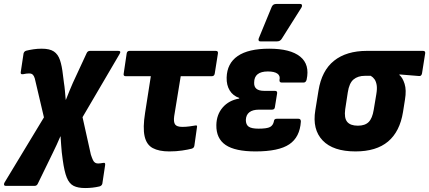

<svg xmlns="http://www.w3.org/2000/svg" viewBox="-72 -754 2168 970"><path d="M358 196Q322 196 300 185Q278 174 265.5 143.5Q253 113 245 54L240 15Q238 -1 237 -21Q236 -41 234 -65H233Q223 -41 214.5 -23Q206 -5 194 20L119 174Q114 185 103 185H-42Q-50 185 -51.5 180Q-53 175 -49 168L150 -161L107 -344Q104 -360 99.5 -368.5Q95 -377 89.5 -380Q84 -383 75 -383Q68 -383 60.5 -382Q53 -381 44 -379Q30 -377 33 -391L47 -484Q50 -495 61 -498Q77 -502 97 -505Q117 -508 139 -508Q179 -508 200 -494Q221 -480 231 -450.5Q241 -421 246 -375L251 -336Q254 -318 256 -295.5Q258 -273 260 -250H261Q270 -273 279 -295Q288 -317 296 -335L366 -486Q371 -497 383 -497H525Q542 -497 532 -481L345 -162L387 27Q393 45 397.5 54.5Q402 64 408.5 68Q415 72 424 72Q430 72 436 71Q442 70 449 69Q462 66 459 81L445 174Q442 185 430 188Q413 192 395 194Q377 196 358 196Z M783 11Q731 11 699.5 -6Q668 -23 658.5 -66Q649 -109 661 -184L690 -369H563Q550 -369 553 -383L568 -484Q570 -497 583 -497H1018Q1031 -497 1029 -484L1013 -383Q1011 -369 998 -369H841L808 -167Q804 -138 812.5 -125.5Q821 -113 849 -113Q868 -113 885.5 -115.5Q903 -118 915 -120Q926 -123 923 -110L910 -18Q909 -12 906 -8.5Q903 -5 897 -3Q878 2 848 6.5Q818 11 783 11Z M1219 11Q1116 11 1068 -21.5Q1020 -54 1021 -122Q1022 -175 1053 -211Q1084 -247 1136 -256L1137 -259Q1105 -270 1088.5 -297Q1072 -324 1073 -362Q1075 -434 1129 -471Q1183 -508 1288 -508Q1395 -508 1444.5 -468Q1494 -428 1477 -351Q1473 -337 1462 -337H1351Q1339 -337 1340 -350Q1345 -371 1329.5 -382Q1314 -393 1281 -393Q1247 -393 1229.5 -379Q1212 -365 1212 -337Q1211 -316 1223.5 -305.5Q1236 -295 1263 -295H1317Q1330 -295 1328 -282L1317 -214Q1316 -200 1302 -200H1236Q1205 -200 1188 -187Q1171 -174 1170 -148Q1170 -124 1184.5 -114Q1199 -104 1234 -104Q1277 -104 1292.5 -112.5Q1308 -121 1312 -142Q1313 -154 1326 -154H1436Q1448 -154 1448 -140Q1443 -61 1389.5 -25Q1336 11 1219 11ZM1243 -545Q1236 -545 1234.5 -550.5Q1233 -556 1236 -562L1301 -720Q1305 -728 1310.5 -731Q1316 -734 1324 -734H1444Q1452 -734 1453.5 -728.5Q1455 -723 1451 -716L1352 -559Q1344 -545 1328 -545Z M1724 11Q1611 11 1558 -44.5Q1505 -100 1521 -197L1537 -296Q1553 -397 1615.5 -447Q1678 -497 1782 -497H2065Q2078 -497 2076 -484L2060 -383Q2057 -368 2044 -370L1946 -378V-375Q1962 -362 1972 -330.5Q1982 -299 1974 -251L1964 -188Q1948 -89 1888.5 -39Q1829 11 1724 11ZM1736 -119Q1772 -119 1790.5 -137.5Q1809 -156 1816 -199L1829 -277Q1834 -306 1831 -324Q1828 -342 1820.5 -353Q1813 -364 1801 -371H1772Q1736 -371 1714 -352.5Q1692 -334 1685 -287L1672 -202Q1666 -158 1682 -138.5Q1698 -119 1736 -119Z"/></svg>

Font: Sofia Sans Semi Condensed Black
Style: Italic
Weight: 900
Italic angle: -9°
Version: Version 4.100